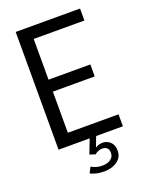

<svg xmlns="http://www.w3.org/2000/svg" viewBox="-172 -828 887 1130"><g transform="rotate(-20 272.0 -263.0)"><path d="M117.5 -662.5 156 -711V-378L135 -407.5H418V-332.5H135L156 -362V-26.5L117.5 -75H473.5V0H70.5V-737.5H473.5V-662.5ZM327.5 50Q344.5 50 360 58Q375.5 66 385.5 82.2Q395.5 98.5 395.5 124Q395.5 154 379 173.5Q362.5 193 336 202.8Q309.5 212.5 279 212.5Q251 212.5 227 206Q203 199.5 194.5 193.5L213 158Q220 162.5 238.8 169.5Q257.5 176.5 282.5 176.5Q312.5 176.5 333.2 162.5Q354 148.5 354 122.5Q354 101 342.8 91.2Q331.5 81.5 314 81.5Q301.5 81.5 288 86.8Q274.5 92 267.5 100.5L231 89L265.5 0H306L275 81L268 78Q272.5 67.5 290 58.8Q307.5 50 327.5 50Z"/></g></svg>

Font: Epilogue
Style: Regular
Weight: 400
Designer: Tyler Finck
Foundry: Etcetera Type Co
Version: Version 2.112